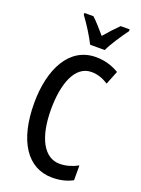

<svg xmlns="http://www.w3.org/2000/svg" viewBox="-174 -1015 806 1100"><g transform="rotate(20 228.5 -465.0)"><path d="M235 -780H324C345 -825 388 -889 418 -929V-940H363C332 -909 313 -889 280 -850C251 -884 221 -918 197 -940H142V-929C175 -885 214 -823 235 -780ZM297 -636C335 -636 369 -623 400 -603L433 -686C389 -712 343 -725 292 -725C130 -725 48 -564 48 -357C48 -126 139 10 290 10C338 10 379 0 414 -19V-109C380 -91 344 -79 303 -79C209 -79 151 -182 151 -356C151 -509 195 -636 297 -636Z"/></g></svg>

Font: Noto Sans Devanagari ExtraCondensed Medium
Style: Regular
Weight: 500
Width: 2
Designer: Jelle Bosma - Monotype Design Team
Foundry: Monotype Imaging Inc.
Version: Version 2.004